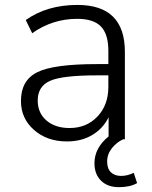

<svg xmlns="http://www.w3.org/2000/svg" viewBox="-20 -568 618 783"><path d="M252.9 8.8Q171.9 8.8 118.7 -38.1Q65.4 -85 65.4 -156.2Q65.4 -240.2 131.8 -273.4Q198.2 -306.6 375 -306.6H421.9V-360.4Q421.9 -428.7 391.6 -460Q361.3 -491.2 294.9 -491.2Q194.3 -491.2 111.3 -432.6L85 -486.3Q171.9 -547.9 295.9 -547.9Q489.3 -547.9 489.3 -356.4V0H482.4Q456.1 11.7 436.5 36.1Q417 60.5 417 90.8Q417 120.1 432.6 134.8Q448.2 149.4 473.6 149.4Q500 149.4 525.4 136.7L539.1 178.7Q510.7 195.3 464.8 195.3Q418.9 195.3 392.1 168.9Q365.2 142.6 365.2 97.7Q365.2 35.2 422.9 -11.7V-89.8Q400.4 -43.9 356.4 -17.6Q312.5 8.8 252.9 8.8ZM133.8 -158.2Q133.8 -107.4 169.4 -76.7Q205.1 -45.9 263.7 -45.9Q333 -45.9 377.4 -92.8Q421.9 -139.6 421.9 -213.9V-260.7H376Q234.4 -260.7 184.1 -238.3Q133.8 -215.8 133.8 -158.2Z"/></svg>

Font: Min Sans Light
Style: Regular
Weight: 300
Designer: Jinseong-Kim, NotoSansCJK, Nunito
Foundry: Jinseong-Kim
Version: Version 1.400;Glyphs 3.1.2 (3151)